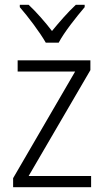

<svg xmlns="http://www.w3.org/2000/svg" viewBox="-20 -785 436 805"><path d="M172 -606H226C249 -650 301 -715 335 -755V-765H298C262 -731 230 -694 198 -655C169 -693 132 -735 100 -765H63V-755C97 -716 147 -650 172 -606ZM362 0V-47H100L359 -491V-532H54V-485H295L35 -38V0Z"/></svg>

Font: Noto Sans Ethiopic SemiCondensed Light
Style: Regular
Weight: 300
Width: 4
Designer: Monotype Design Team
Foundry: Monotype Imaging Inc.
Version: Version 2.102